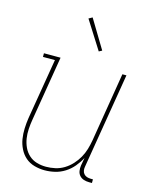

<svg xmlns="http://www.w3.org/2000/svg" viewBox="-115 -831 729 915"><g transform="rotate(15 250.0 -373.5)"><path d="M194 8Q168 8 143 1Q118 -6 99.5 -22Q81 -38 69.5 -61Q58 -84 54 -109Q50 -134 51 -160.5Q52 -187 56 -213L106 -512H47V-530H129L76 -210Q72 -187 70.5 -163Q69 -139 72.5 -116.5Q76 -94 85.5 -73.5Q95 -53 111.5 -38Q128 -23 150 -16.5Q172 -10 196 -10Q218 -10 241 -15Q264 -20 284.5 -32.5Q305 -45 321.5 -63Q338 -81 349.5 -101.5Q361 -122 367.5 -144Q374 -166 378 -189L434 -530H454L376 -59Q374 -49 375.5 -39.5Q377 -30 383 -23Q389 -16 398 -13Q407 -10 417 -10H428V8H414Q400 8 387.5 4Q375 0 366.5 -9.5Q358 -19 356 -32Q354 -45 356 -59L363 -98Q351 -75 333.5 -54Q316 -33 293 -18.5Q270 -4 244.5 2Q219 8 194 8ZM297 -606 209 -745 227 -755 312 -614Z"/></g></svg>

Font: Iosevka Slab Thin
Style: Italic
Weight: 100
Italic angle: -9°
Monospace: yes
Designer: Belleve Invis
Foundry: Belleve Invis
Version: Version 11.1.1; ttfautohint (v1.8.3)